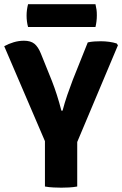

<svg xmlns="http://www.w3.org/2000/svg" viewBox="-21 -884 579 910"><path d="M395 -683Q410.5 -686.5 426.2 -687.5Q442 -688.5 457 -688.5Q476.5 -688.5 496.5 -685.8Q516.5 -683 532 -678L538 -669.5L345 -211V0Q326 3.5 305.5 4.5Q285 5.5 269.5 5.5Q255 5.5 232.8 4.5Q210.5 3.5 192 0V-215L-1 -665Q19.5 -676.5 44 -683.8Q68.5 -691 92.5 -691Q124.5 -691 142.2 -676.5Q160 -662 173 -629.5L225 -500.5Q250 -437 270 -359.5H275.5Q285 -396 298.2 -434.5Q311.5 -473 324 -505.5ZM112 -756Q105 -781.5 105 -810Q105 -837 112 -864H431.5Q435 -848.5 436.5 -838Q438 -827.5 438 -811.5Q438 -783 431.5 -756Z"/></svg>

Font: Signika Negative SC
Style: Bold
Weight: 700
Designer: Anna Giedryś
Foundry: Anna Giedryś
Version: Version 2.000; ttfautohint (v1.8.3) -l 8 -r 50 -G 200 -x 9 -